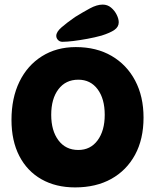

<svg xmlns="http://www.w3.org/2000/svg" viewBox="-20 -813 675 836"><path d="M307 3Q223 3 160.5 -32.5Q98 -68 64 -134Q30 -200 30 -291Q30 -386 64.5 -457Q99 -528 162.5 -568Q226 -608 310 -608Q400 -608 466 -569.5Q532 -531 568.5 -462Q605 -393 605 -301Q605 -207 568 -139Q531 -71 464.5 -34Q398 3 307 3ZM321 -160Q374 -160 405 -202Q436 -244 436 -313Q436 -383 405 -424.5Q374 -466 321 -466Q266 -466 234.5 -424.5Q203 -383 203 -313Q203 -244 234.5 -202Q266 -160 321 -160ZM225 -657Q225 -674 248 -694Q271 -714 307 -739Q341 -760 371.5 -776.5Q402 -793 427 -793Q448 -793 463.5 -780Q479 -767 488 -749Q497 -731 497 -716Q497 -696 478.5 -683Q460 -670 422 -658Q393 -650 360.5 -644Q328 -638 299.5 -634.5Q271 -631 252 -631Q240 -631 232.5 -639Q225 -647 225 -657Z"/></svg>

Font: DynaPuff Medium
Style: Regular
Weight: 500
Version: Version 2.000